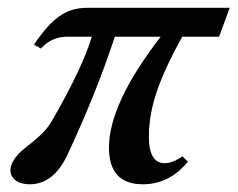

<svg xmlns="http://www.w3.org/2000/svg" viewBox="-20 -462 610 493"><path d="M56.2 11.2Q33.7 11.2 20.3 1.2Q6.8 -8.8 6.8 -24.4Q6.8 -52.7 47.4 -84.5Q75.7 -106.4 90.3 -121.3Q105 -136.2 116.2 -156.7Q191.9 -288.6 215.8 -367.7H152.3Q112.3 -367.7 85 -337.4L67.4 -347.2Q99.6 -396.5 130.9 -419.2Q162.1 -441.9 202.6 -441.9H569.8L542.5 -367.7H447.8Q405.8 -292.5 384 -231Q362.3 -169.4 362.3 -111.3Q362.3 -43 402.8 -43Q422.9 -43 448.7 -60.5L462.4 -46.9Q415 11.2 346.7 11.2Q259.8 11.2 259.8 -83Q259.8 -195.8 392.6 -367.7H274.9Q225.1 -217.3 151.9 -62Q116.7 11.2 56.2 11.2Z"/></svg>

Font: Elstob 10pt SemiBold
Style: Italic
Weight: 600
Italic angle: -20°
Designer: Peter S. Baker
Version: Version 1.015